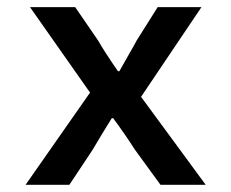

<svg xmlns="http://www.w3.org/2000/svg" viewBox="-20 -511 640 531"><path d="M50.8 0 229 -254.9 63 -491.2H188L252 -397.9Q266.6 -371.6 306.2 -314H310.1Q318.8 -330.1 335.9 -359.6Q353 -389.2 357.9 -398.9L416 -491.2H537.1L370.1 -243.2L548.8 0H423.8L353 -97.2Q325.2 -140.6 293 -184.1H289.1Q259.3 -136.2 235.8 -96.2L171.9 0Z"/></svg>

Font: SourceCodePro-Semibold
Style: Regular
Weight: 600
Monospace: yes
Designer: Paul D. Hunt
Foundry: Adobe Systems Incorporated
Version: Version 1.009;PS 1.000;hotconv 1.0.70;makeotf.lib2.5.5900